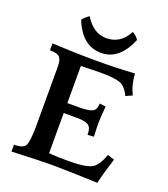

<svg xmlns="http://www.w3.org/2000/svg" viewBox="-163 -1037 1006 1151"><g transform="rotate(20 340.0 -461.5)"><path d="M593.8 0Q396.5 -7.3 298.8 -7.8Q228 -7.8 45.9 0V-43.9Q109.4 -43.9 120.4 -74.2Q131.3 -104.5 132.8 -182.6V-574.7Q132.8 -615.7 118.2 -632.6Q103.5 -649.4 55.2 -649.4V-693.4Q218.3 -685.5 324.7 -685.5Q483.9 -685.5 582 -693.4Q584 -626.5 614.3 -564.5L573.2 -546.4Q547.4 -601.1 510.7 -614.3Q474.1 -627.4 382.3 -627.4Q348.1 -627.4 261.2 -624.5V-387.7H342.8Q397.5 -388.2 420.7 -399.9Q443.8 -411.6 444.8 -451.7L483.9 -446.8Q477.1 -369.1 477.1 -335.4Q477.1 -309.1 480 -252.9L439.9 -250V-256.8Q439.9 -295.9 419.2 -310.1Q398.4 -324.2 347.2 -324.2H261.2V-67.9Q307.6 -63.5 385.3 -63.5Q487.3 -63.5 528.6 -82.3Q569.8 -101.1 596.2 -178.7L640.1 -164.6Q609.9 -70.8 593.8 0ZM347.7 -739.3Q226.1 -739.3 168 -885.7Q184.1 -906.7 209 -922.9Q264.2 -833 345.7 -833Q438 -833 484.4 -922.9Q509.8 -909.2 524.4 -885.7Q463.9 -739.3 347.7 -739.3Z"/></g></svg>

Font: Kelvinch
Style: Bold
Weight: 700
Designer: Paul James Miller
Foundry: High-Logic / Made with FontCreator
Version: Version 3.501;March 28, 2021;FontCreator 13.0.0.2683 64-bit